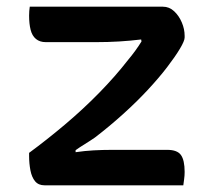

<svg xmlns="http://www.w3.org/2000/svg" viewBox="-20 -554 640 574"><path d="M69 -534H467Q486 -534 500.5 -520.5Q515 -507 523.5 -487Q532 -467 532 -447V-442Q532 -432 518 -408.5Q504 -385 479.5 -353Q455 -321 421.5 -285Q388 -249 347.5 -212.5Q307 -176 264 -143Q251 -134 234 -123.5Q217 -113 206 -105V-99Q233 -103 260 -104.5Q287 -106 315 -106H480Q510 -106 521 -90.5Q532 -75 532 -40Q532 -29 530.5 -18.5Q529 -8 528 0H113Q95 0 85 -12Q75 -24 71 -44.5Q67 -65 67 -88V-97Q120 -136 174 -181.5Q228 -227 276.5 -276.5Q325 -326 363 -375Q374 -388 384.5 -402.5Q395 -417 403 -430L402 -436Q369 -432 336 -430Q303 -428 267 -428H117Q99 -428 87.5 -437.5Q76 -447 71.5 -465Q67 -483 67 -507Q67 -514 67.5 -521Q68 -528 69 -534Z"/></svg>

Font: Recursive Monospace Casual Medium
Style: Regular
Weight: 500
Version: Version 1.047